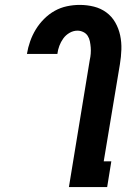

<svg xmlns="http://www.w3.org/2000/svg" viewBox="-20 -763 540 783"><path d="M261 0 346 -518Q349 -531 350 -544Q351 -557 350 -569.5Q349 -582 346.5 -594.5Q344 -607 337.5 -617Q331 -627 319.5 -632.5Q308 -638 296 -638Q279 -638 263.5 -629Q248 -620 238 -606Q228 -592 222 -576Q216 -560 214 -543H90V-544Q94 -569 103 -594.5Q112 -620 126 -643Q140 -666 160 -686Q180 -706 203.5 -719Q227 -732 253 -737.5Q279 -743 305 -743Q335 -743 363 -736Q391 -729 413.5 -712.5Q436 -696 450 -671.5Q464 -647 470 -619Q476 -591 475 -561Q474 -531 469 -501L403 -105H434L417 0Z"/></svg>

Font: Iosevka Term Curly XBd Obl
Style: Regular
Weight: 800
Italic angle: -9°
Designer: Belleve Invis
Foundry: Belleve Invis
Version: Version 32.3.0